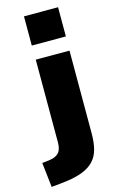

<svg xmlns="http://www.w3.org/2000/svg" viewBox="-191 -813 647 1061"><g transform="rotate(-15 132.5 -282.0)"><path d="M62 -590V-757H257V-590ZM-34 193 -50 52 -3 46Q28 42 45.5 23.5Q63 5 63 -35V-509H256V-36Q256 15 246 54Q236 93 210.5 120Q185 147 140.5 163.5Q96 180 25 187Z"/></g></svg>

Font: Nunito Sans 6pt Black
Style: Regular
Weight: 900
Version: Version 3.101;gftools[0.9.27]